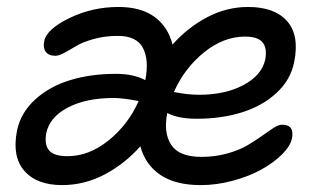

<svg xmlns="http://www.w3.org/2000/svg" viewBox="-20 -562 926 551"><path d="M158.2 -30.8Q85.4 -30.8 49.8 -71.8Q14.2 -112.8 28.8 -187Q39.6 -238.8 80.8 -276.4Q122.1 -314 181.4 -332Q240.7 -350.1 312 -350.1Q363.8 -350.1 397 -332Q408.2 -390.1 390.1 -424.6Q372.1 -459 317.9 -459Q280.8 -459 248.8 -450Q216.8 -440.9 199.5 -430.4Q182.1 -419.9 165.5 -410.9Q148.9 -401.9 139.2 -401.9Q119.6 -401.9 111.3 -413.3Q103 -424.8 106.9 -443.8Q113.3 -478 179 -510Q244.6 -542 319.8 -542Q384.8 -542 423.6 -513.4Q462.4 -484.9 475.1 -434.1Q519.5 -483.9 575.2 -512.9Q630.9 -542 691.9 -542Q768.1 -542 804 -501.2Q839.8 -460.4 824.2 -383.8Q814 -332.5 773.4 -295.2Q732.9 -257.8 674.1 -239.5Q615.2 -221.2 544.9 -221.2Q490.7 -221.2 460 -237.8Q448.7 -180.7 471.4 -146.2Q494.1 -111.8 558.1 -111.8Q596.7 -111.8 631.3 -121.3Q666 -130.9 689.2 -144.5Q712.4 -158.2 731.2 -171.6Q750 -185.1 764.6 -194.6Q779.3 -204.1 789.1 -204.1Q825.7 -204.1 817.9 -165Q813.5 -143.1 789.6 -119.1Q765.6 -95.2 730.5 -75.7Q695.3 -56.2 648.7 -43.5Q602.1 -30.8 556.2 -30.8Q483.4 -30.8 440.2 -60.1Q397 -89.4 382.8 -142.1Q336.9 -90.8 279.3 -60.8Q221.7 -30.8 158.2 -30.8ZM683.1 -457Q621.6 -457 565.4 -411.6Q509.3 -366.2 479 -297.9Q519.5 -290 550.8 -290Q626.5 -290 679 -318.1Q731.4 -346.2 741.2 -391.1Q747.1 -424.3 733.4 -440.7Q719.7 -457 683.1 -457ZM112.8 -180.2Q106.9 -147 120.8 -130.4Q134.8 -113.8 173.8 -113.8Q235.4 -113.8 291.5 -158.9Q347.7 -204.1 377.9 -272Q332.5 -280.8 306.2 -280.8Q227.1 -280.8 174.8 -253.4Q122.6 -226.1 112.8 -180.2Z"/></svg>

Font: Shantell Sans Bouncy
Style: Italic
Weight: 400
Italic angle: -11.31°
Designer: Stephen Nixon, Anya Danilova, Shantell Martin
Foundry: Arrow Type
Version: Version 1.006;[9816181b4]